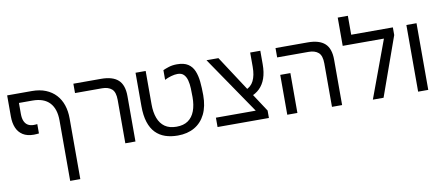

<svg xmlns="http://www.w3.org/2000/svg" viewBox="-82 -1099 3893 1679"><g transform="rotate(-10 1865.0 -260.0)"><path d="M423 240V-296Q423 -400 372 -454.5Q321 -509 220 -509H10V-592H230Q299 -592 352 -570.5Q405 -549 441 -510Q477 -471 495 -417.5Q513 -364 513 -299V240ZM181 -213Q122 -213 84 -237Q46 -261 28 -304Q10 -347 10 -404V-592H100V-412Q100 -373 111 -347.5Q122 -322 143 -309.5Q164 -297 193 -297Q201 -297 209.5 -297.5Q218 -298 226 -299V-216Q215 -215 203 -214Q191 -213 181 -213Z M955 0V-385Q955 -455 924 -482Q893 -509 838 -509H598V-592H844Q946 -592 995.5 -547Q1045 -502 1045 -403V0Z M1420 13Q1358 13 1308.5 -4Q1259 -21 1223.5 -57.5Q1188 -94 1169 -153Q1150 -212 1150 -296V-592H1240V-296Q1240 -225 1259.5 -173Q1279 -121 1319 -93Q1359 -65 1422 -65Q1485 -65 1525 -93Q1565 -121 1584.5 -173Q1604 -225 1604 -296Q1604 -335 1602.5 -374Q1601 -413 1592.5 -445.5Q1584 -478 1564.5 -498Q1545 -518 1509 -518Q1484 -518 1452 -509Q1420 -500 1394 -486V-572Q1413 -581 1445.5 -591.5Q1478 -602 1519 -602Q1581 -602 1617 -578.5Q1653 -555 1670.5 -513Q1688 -471 1693.5 -415.5Q1699 -360 1699 -296Q1699 -197 1665 -128Q1631 -59 1568.5 -23Q1506 13 1420 13Z M2179 -8 1780 -592H1886L2108 -252L2230 -66ZM1774 0V-83H2209L2230 -66V0ZM2101 -210 2071 -276Q2095 -285 2113.5 -301Q2132 -317 2144 -341Q2156 -365 2162 -396Q2168 -427 2168 -466V-592H2258V-472Q2258 -400 2239.5 -347.5Q2221 -295 2186 -261Q2151 -227 2101 -210Z M2790 0V-385Q2790 -455 2759 -482Q2728 -509 2673 -509H2393V-592H2679Q2781 -592 2830.5 -547Q2880 -502 2880 -403V0ZM2393 0V-354H2483V0Z M3065 -592H3435V-524L3248 0H3153L3341 -509H2975V-760H3065Z M3555 0V-592H3645V0Z"/></g></svg>

Font: Noto Sans Hebrew
Style: Regular
Weight: 400
Designer: Monotype Design Team
Foundry: Monotype Imaging Inc.
Version: Version 2.003